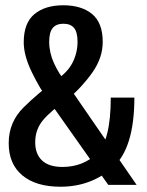

<svg xmlns="http://www.w3.org/2000/svg" viewBox="-20 -701 558 728"><path d="M209 7Q116.5 7 64.8 -36Q13 -79 13 -158Q13 -238 69.5 -293.8Q126 -349.5 185 -391.5Q235.5 -425 254.8 -463Q274 -501 274 -542.5Q274 -579 260.8 -595Q247.5 -611 220.5 -611Q193.5 -611 180 -595Q166.5 -579 166.5 -542Q166.5 -501.5 184.8 -461.2Q203 -421 232 -386L498 0H390.5L162.5 -323Q133.5 -360.5 101.8 -425Q70 -489.5 70 -540.5Q70 -614 110.5 -647.5Q151 -681 220 -681Q289 -681 329.2 -647.8Q369.5 -614.5 369.5 -542Q369.5 -482.5 331 -427.2Q292.5 -372 235.5 -323.5Q174.5 -282.5 144 -246.5Q113.5 -210.5 113.5 -161.5Q113.5 -117 139.5 -92.5Q165.5 -68 217 -68Q293.5 -68 346.8 -117.8Q400 -167.5 400 -331H489.5Q489.5 -138 407 -65.5Q324.5 7 209 7Z"/></svg>

Font: Anybody Narrow Medium
Style: Regular
Weight: 500
Width: 3
Designer: Tyler Finck
Foundry: Etcetera Type Company
Version: Version 1.000; ttfautohint (v1.8)